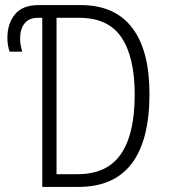

<svg xmlns="http://www.w3.org/2000/svg" viewBox="-20 -734 662 754"><path d="M146 0V-664H129Q94 -664 76.5 -642Q59 -620 59 -583Q59 -567 62 -552.5Q65 -538 67 -531H18Q14 -541 11.5 -555.5Q9 -570 9 -584Q9 -642 39 -678Q69 -714 131 -714H297Q431 -714 499 -625Q567 -536 567 -365Q567 -184 497.5 -92Q428 0 288 0ZM285 -50Q400 -50 454.5 -128.5Q509 -207 509 -362Q509 -510 457 -587Q405 -664 292 -664H202V-50Z"/></svg>

Font: Noto Sans Condensed Light
Style: Regular
Weight: 300
Width: 3
Designer: Monotype Design Team
Foundry: Monotype Imaging Inc.
Version: Version 2.013; ttfautohint (v1.8.4.7-5d5b)